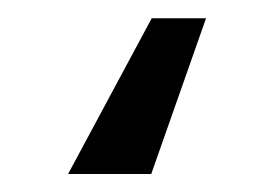

<svg xmlns="http://www.w3.org/2000/svg" viewBox="-20 12 302 212"><path d="M207.5 32.2 147 204.1H55.2L147.5 32.2Z"/></svg>

Font: Inter 18pt
Style: Regular
Weight: 400
Designer: Rasmus Andersson
Foundry: rsms
Version: Version 4.001;git-66647c0bb